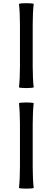

<svg xmlns="http://www.w3.org/2000/svg" viewBox="-20 -868 321 1174"><path d="M102 -589V-461C102 -418 100 -365 96 -334C102 -328 180 -328 186 -334C182 -365 180 -418 180 -461V-589V-717C180 -760 182 -813 186 -844C180 -850 102 -850 96 -844C100 -813 102 -760 102 -717V-589ZM102 22V152C102 195 100 249 96 281C102 287 180 287 186 281C182 249 180 195 180 152V22V-108C180 -151 182 -205 186 -237C180 -243 102 -243 96 -237C100 -205 102 -151 102 -108V22Z"/></svg>

Font: GenSekiGothic2 TW M
Style: Regular
Weight: 500
Version: Version 2.100;PS 2.1;hotconv 16.6.51;makeotf.lib2.5.65220 DE